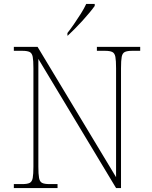

<svg xmlns="http://www.w3.org/2000/svg" viewBox="-20 -951 771 971"><path d="M50 0V-20H93Q118 -20 130 -26Q142 -32 145.5 -51Q149 -70 149 -108V-606Q149 -645 145.5 -663.5Q142 -682 130 -688Q118 -694 93 -694H50V-714H170L567 -55V-606Q567 -645 563.5 -663.5Q560 -682 548 -688Q536 -694 511 -694H470V-714H689V-694H648Q623 -694 611 -688Q599 -682 595.5 -663.5Q592 -645 592 -606V0H567L174 -653V-108Q174 -70 177.5 -51Q181 -32 193 -26Q205 -20 230 -20H271V0ZM321 -784Q336 -803 354 -829Q372 -855 389 -882Q406 -909 416 -931H459V-921Q450 -908 433.5 -888Q417 -868 397 -846Q377 -824 357.5 -804.5Q338 -785 323 -771H321Z"/></svg>

Font: Noto Serif Bengali Thin
Style: Regular
Weight: 250
Version: Version 2.003